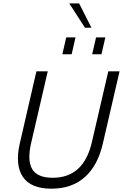

<svg xmlns="http://www.w3.org/2000/svg" viewBox="-20 -1114 730 1141"><path d="M484.9 -949.2 391.6 -1093.8H450.2L523.4 -949.2ZM350.6 -791.5 373.5 -891.6H428.7L405.8 -791.5ZM527.8 -791.5 550.8 -891.6H606L583 -791.5ZM285.6 7.3Q162.6 7.3 115.5 -63.5Q68.4 -134.3 97.7 -261.7L196.3 -689.9H263.7L165 -263.7Q141.1 -160.6 171.4 -109.1Q201.7 -57.6 293.5 -57.6Q478 -57.6 526.4 -271L623.5 -689.9H690.4L591.3 -261.7Q562 -131.8 484.9 -62.3Q407.7 7.3 285.6 7.3Z"/></svg>

Font: HK Grotesk Legacy
Style: Italic
Weight: 400
Italic angle: -13°
Designer: Alfredo Marco Pradil
Foundry: Hanken Design Co.
Version: Version 2.022;PS 002.022;hotconv 1.0.88;makeotf.lib2.5.64775